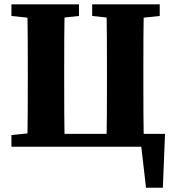

<svg xmlns="http://www.w3.org/2000/svg" viewBox="-20 -677 804 886"><path d="M32.7 0H192.2V-68.7H177.9L32.7 -53.7V0ZM32.7 -603.3 172.8 -588.3H202.2L344.5 -603.3V-657H32.7V-603.3ZM105.3 0H279.2C276.2 -101 276.2 -205 276.2 -310V-346.3C276.2 -450 276.2 -554 279.2 -657H105.3C108.3 -556 108.3 -452 108.3 -347V-310C108.3 -207 108.3 -103 105.3 0ZM192.2 0H689.9L625.5 -56.5L653.8 189.4H731.5L741.5 -59.4H192.2V0ZM405.3 -603.3 545.4 -588.3H573.4L717.1 -603.3V-657H405.3V-603.3ZM470.6 0H644.5C641.5 -101 641.5 -205 641.5 -310V-347C641.5 -450 641.5 -554 644.5 -657H470.6C473.6 -556 473.6 -452 473.6 -346.3V-310C473.6 -207 473.6 -103 470.6 0Z"/></svg>

Font: Source Serif Variable
Style: Regular
Weight: 389
Designer: Frank Grießhammer
Foundry: Adobe Systems Incorporated
Version: Version 3.001;hotconv 1.0.111;makeotfexe 2.5.65597